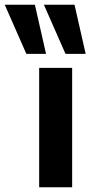

<svg xmlns="http://www.w3.org/2000/svg" viewBox="-81 -789 408 809"><path d="M84 0V-503H223V0ZM195 -562 104 -769H233L280 -562ZM30 -562 -61 -769H66L113 -562Z"/></svg>

Font: Nunito Sans 6pt
Style: Bold
Weight: 700
Version: Version 3.101;gftools[0.9.27]